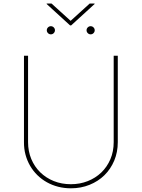

<svg xmlns="http://www.w3.org/2000/svg" viewBox="-20 -1038 790 1070"><path d="M113.6 -245.7V-727.3H136.4V-245.7Q136.4 -195 154.3 -152Q172.2 -109 204.2 -77.8Q236.2 -46.5 279.8 -28.9Q323.5 -11.4 375 -11.4Q425.4 -11.4 468.9 -28.6Q512.4 -45.8 544.6 -76.7Q576.7 -107.6 595.2 -150.7Q613.6 -193.9 613.6 -245.7V-727.3H636.4V-245.7Q636.4 -190.3 616.7 -143.1Q596.9 -95.9 562 -61.6Q527 -27.3 479 -8Q431.1 11.4 375 11.4Q338.1 11.4 304.2 2.7Q270.2 -6 241.1 -22.4Q212 -38.7 188.4 -61.8Q164.8 -84.9 148.1 -113.5Q131.4 -142 122.3 -175.4Q113.3 -208.8 113.6 -245.7ZM267 -1018.5 373.6 -921.9 480.1 -1018.5H507.1V-1015.6L376.4 -896.3H370.7L240.1 -1015.6V-1018.5ZM485.1 -892Q494.3 -892 501.1 -885.3Q507.8 -878.6 507.8 -869.3Q507.8 -860.1 501.1 -853.3Q494.3 -846.6 485.1 -846.6Q475.9 -846.6 469.1 -853.3Q462.4 -860.1 462.4 -869.3Q462.4 -878.6 469.1 -885.3Q475.9 -892 485.1 -892ZM263.5 -892Q272.7 -892 279.5 -885.3Q286.2 -878.6 286.2 -869.3Q286.2 -860.1 279.5 -853.3Q272.7 -846.6 263.5 -846.6Q254.3 -846.6 247.5 -853.3Q240.8 -860.1 240.8 -869.3Q240.8 -878.6 247.5 -885.3Q254.3 -892 263.5 -892Z"/></svg>

Font: Inter P Thin
Style: Regular
Weight: 100
Designer: Rasmus Andersson
Foundry: rsms
Version: Version 3.018;git-588b23468